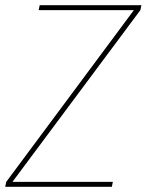

<svg xmlns="http://www.w3.org/2000/svg" viewBox="-47 -720 565 740"><path d="M-27 0 -23 -19 469 -681H102L106 -700H498L494 -681L1 -19H388L384 0Z"/></svg>

Font: DM Sans 36pt Thin
Style: Italic
Weight: 250
Italic angle: -10°
Designer: Colophon Foundry, Jonny Pinhorn
Foundry: Colophon Foundry
Version: Version 4.004;gftools[0.9.30]